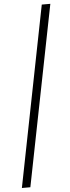

<svg xmlns="http://www.w3.org/2000/svg" viewBox="-65 -843 394 1079"><g transform="rotate(-5 131.5 -303.5)"><path d="M214.4 -812H262.7L61 205.1H13.2Z"/></g></svg>

Font: Reddit Sans Chocolate Light
Style: Italic
Weight: 300
Italic angle: -11.25°
Designer: Stephen Hutchings
Version: Version 1.013